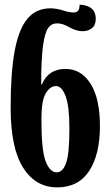

<svg xmlns="http://www.w3.org/2000/svg" viewBox="-20 -800 470 830"><path d="M26 -335Q26 -486 43.5 -580Q61 -674 98.5 -719Q136 -764 198 -764Q220 -764 249 -756Q279 -746 298 -746Q310 -746 317 -753Q324 -760 324 -780Q394 -776 394 -719Q394 -691 377 -678Q360 -665 337 -665Q310 -665 278 -683Q251 -699 227 -699Q203 -699 188.5 -679.5Q174 -660 166 -602.5Q158 -545 158 -435H161Q189 -502 263 -502Q331 -502 371.5 -438Q412 -374 412 -255Q412 -132 365.5 -61Q319 10 227 10Q134 10 80 -75Q26 -160 26 -335ZM280 -244Q280 -341 263.5 -384.5Q247 -428 222 -428Q197 -428 178 -397Q159 -366 159 -285Q159 -149 177.5 -102Q196 -55 225 -55Q251 -55 265.5 -94.5Q280 -134 280 -244Z"/></svg>

Font: Noto Serif Georgian Bold Cond
Style: Regular
Weight: 700
Width: 3
Designer: Monotype Design team
Foundry: Monotype Imaging Inc.
Version: Version 1.000